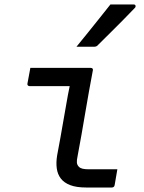

<svg xmlns="http://www.w3.org/2000/svg" viewBox="-20 -834 640 854"><path d="M115 -532Q160 -532 204.5 -532Q249 -532 294 -532Q339 -532 384 -532Q387 -532 389 -531Q391 -530 392.5 -527.5Q394 -525 393 -521Q384 -473 375.5 -426Q367 -379 359 -331Q351 -283 342.5 -235Q334 -187 325 -139Q321 -121 322 -110.5Q323 -100 331 -92Q337 -86 347.5 -83.5Q358 -81 376 -81Q402 -81 431.5 -81Q461 -81 486 -81H502Q499 -63 496 -46Q493 -29 490 -11Q489 -5 485.5 -2.5Q482 0 477 0Q471 0 452 0Q433 0 408.5 0Q384 0 363 0Q320 0 292.5 -10.5Q265 -21 250.5 -40Q236 -59 232.5 -85Q229 -111 234 -142Q242 -182 248.5 -220.5Q255 -259 262 -297.5Q269 -336 275.5 -374.5Q282 -413 290 -451H272Q245 -451 218.5 -451Q192 -451 165 -451Q138 -451 111 -451Q107 -451 104 -454Q101 -457 102 -462Q105 -479 108.5 -497Q112 -515 115 -532ZM471 -814Q500 -814 524 -814Q548 -814 575 -814Q582 -814 583 -808Q584 -802 578 -797Q550 -768 525.5 -743Q501 -718 475 -692.5Q449 -667 416 -634Q413 -630 408.5 -628Q404 -626 398 -626Q379 -626 358.5 -626Q338 -626 320 -626Q345 -656 370 -687.5Q395 -719 420.5 -750.5Q446 -782 471 -814Z"/></svg>

Font: RecMonoLinear Nerd Font Mono
Style: Italic
Weight: 400
Italic angle: -10°
Monospace: yes
Version: Version 1.085; ttfautohint (v1.8.4.7-5d5b);Nerd Fonts 3.2.1